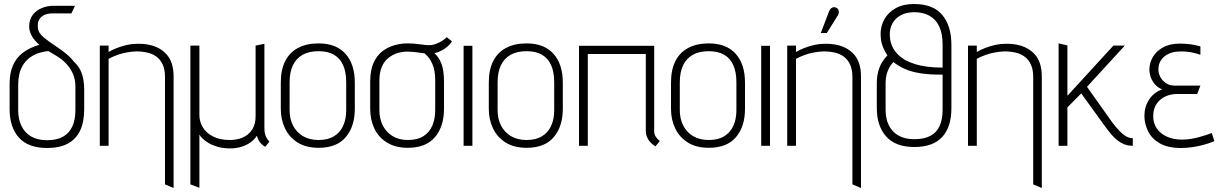

<svg xmlns="http://www.w3.org/2000/svg" viewBox="-20 -729 6115 960"><path d="M241 -662H337L355 -700H247Q216 -700 188.5 -688.5Q161 -677 144 -655Q127 -633 126 -600Q125 -579 135 -557Q145 -535 167 -514L177 -505Q128 -491 94.5 -465.5Q61 -440 44.5 -401.5Q28 -363 28 -310V-184Q28 -93 74.5 -41Q121 11 216 11Q278 11 319 -11Q360 -33 380.5 -76Q401 -119 401 -184V-282Q401 -306 397 -330.5Q393 -355 382 -378Q371 -401 350 -420Q334 -441 313.5 -458Q293 -475 271 -490Q249 -505 227 -520Q212 -531 198.5 -542Q185 -553 176.5 -567Q168 -581 169 -603Q169 -623 179.5 -636.5Q190 -650 206 -656Q222 -662 241 -662ZM357 -297V-178Q357 -131 342 -97.5Q327 -64 296 -46Q265 -28 215 -28Q168 -28 136 -46.5Q104 -65 87.5 -99Q71 -133 71 -177V-309Q71 -334 77 -360Q83 -386 99 -410Q115 -434 144.5 -451Q174 -468 221 -474L265 -448Q294 -430 314.5 -407Q335 -384 346 -356.5Q357 -329 357 -297Z M805 -344V193L848 211V-346Q848 -383 839 -410.5Q830 -438 813 -457Q796 -476 773.5 -488Q751 -500 723 -505.5Q695 -511 664 -510Q639 -510 613.5 -504Q588 -498 564.5 -489Q541 -480 523 -469V-501H479V0H523V-435Q544 -446 566 -454Q588 -462 612 -466.5Q636 -471 661 -472Q691 -472 717 -466Q743 -460 762.5 -445.5Q782 -431 793.5 -406Q805 -381 805 -344Z M1302 -87V-510L1258 -501V-147Q1258 -108 1241 -81.5Q1224 -55 1195 -42Q1166 -29 1129 -29Q1079 -29 1044.5 -47Q1010 -65 993.5 -93.5Q977 -122 977 -152V-501H932V193L977 210V-56Q981 -48 992 -37Q1003 -26 1022 -14.5Q1041 -3 1068 5Q1095 13 1131 13Q1161 13 1187 5Q1213 -3 1233 -17.5Q1253 -32 1264 -50Q1271 -29 1280 -17.5Q1289 -6 1296 -1.5Q1303 3 1306 5L1327 -21Q1323 -25 1317 -33Q1311 -41 1306.5 -54.5Q1302 -68 1302 -87Z M1754 -185V-316Q1754 -408 1707.5 -460Q1661 -512 1572 -512Q1513 -512 1470.5 -489.5Q1428 -467 1406 -423.5Q1384 -380 1384 -316V-185Q1384 -131 1405 -87Q1426 -43 1468 -16.5Q1510 10 1573 10Q1664 10 1709 -43.5Q1754 -97 1754 -185ZM1711 -317V-178Q1711 -134 1696 -100.5Q1681 -67 1650.5 -48Q1620 -29 1573 -29Q1527 -29 1494.5 -48.5Q1462 -68 1445 -101.5Q1428 -135 1428 -178V-317Q1428 -368 1444.5 -402.5Q1461 -437 1493 -455Q1525 -473 1573 -473Q1619 -473 1649.5 -455.5Q1680 -438 1695.5 -403.5Q1711 -369 1711 -317Z M2240 -522 2214 -543Q2197 -527 2177 -517Q2157 -507 2139 -504Q2125 -502 2107.5 -504Q2090 -506 2067.5 -509Q2045 -512 2016 -512Q1984 -512 1951 -502.5Q1918 -493 1891 -472Q1864 -451 1847.5 -414Q1831 -377 1831 -323V-185Q1831 -131 1851.5 -87Q1872 -43 1914.5 -16.5Q1957 10 2019 10Q2110 10 2155 -43.5Q2200 -97 2200 -185V-320Q2200 -378 2187 -411Q2174 -444 2152 -463Q2169 -467 2185.5 -475Q2202 -483 2216 -495Q2230 -507 2240 -522ZM2156 -329V-178Q2156 -134 2141.5 -100.5Q2127 -67 2097 -48Q2067 -29 2020 -29Q1975 -29 1943 -48.5Q1911 -68 1894 -101.5Q1877 -135 1877 -178V-326Q1877 -366 1888.5 -393.5Q1900 -421 1920.5 -438Q1941 -455 1965.5 -463Q1990 -471 2016 -471Q2030 -471 2045.5 -469.5Q2061 -468 2075.5 -466Q2090 -464 2103 -462Q2107 -458 2114 -451.5Q2121 -445 2128 -434.5Q2135 -424 2141.5 -410Q2148 -396 2152 -376Q2156 -356 2156 -329Z M2298 0H2342V-500H2298Z M2794 -185V-316Q2794 -408 2747.5 -460Q2701 -512 2612 -512Q2553 -512 2510.5 -489.5Q2468 -467 2446 -423.5Q2424 -380 2424 -316V-185Q2424 -131 2445 -87Q2466 -43 2508 -16.5Q2550 10 2613 10Q2704 10 2749 -43.5Q2794 -97 2794 -185ZM2751 -317V-178Q2751 -134 2736 -100.5Q2721 -67 2690.5 -48Q2660 -29 2613 -29Q2567 -29 2534.5 -48.5Q2502 -68 2485 -101.5Q2468 -135 2468 -178V-317Q2468 -368 2484.5 -402.5Q2501 -437 2533 -455Q2565 -473 2613 -473Q2659 -473 2689.5 -455.5Q2720 -438 2735.5 -403.5Q2751 -369 2751 -317Z M3251 -72V-500H2875V0H2919V-459H3209V-78Q3209 -57 3215.5 -42.5Q3222 -28 3231 -18.5Q3240 -9 3247.5 -4Q3255 1 3257 3L3279 -24Q3267 -33 3259 -45Q3251 -57 3251 -72Z M3705 -185V-316Q3705 -408 3658.5 -460Q3612 -512 3523 -512Q3464 -512 3421.5 -489.5Q3379 -467 3357 -423.5Q3335 -380 3335 -316V-185Q3335 -131 3356 -87Q3377 -43 3419 -16.5Q3461 10 3524 10Q3615 10 3660 -43.5Q3705 -97 3705 -185ZM3662 -317V-178Q3662 -134 3647 -100.5Q3632 -67 3601.5 -48Q3571 -29 3524 -29Q3478 -29 3445.5 -48.5Q3413 -68 3396 -101.5Q3379 -135 3379 -178V-317Q3379 -368 3395.5 -402.5Q3412 -437 3444 -455Q3476 -473 3524 -473Q3570 -473 3600.5 -455.5Q3631 -438 3646.5 -403.5Q3662 -369 3662 -317Z M3786 0H3830V-500H3786Z M4242 -344V193L4285 211V-346Q4285 -383 4276 -410.5Q4267 -438 4250 -457Q4233 -476 4210.5 -488Q4188 -500 4160 -505.5Q4132 -511 4101 -510Q4076 -510 4050.5 -504Q4025 -498 4001.5 -489Q3978 -480 3960 -469V-501H3916V0H3960V-435Q3981 -446 4003 -454Q4025 -462 4049 -466.5Q4073 -471 4098 -472Q4128 -472 4154 -466Q4180 -460 4199.5 -445.5Q4219 -431 4230.5 -406Q4242 -381 4242 -344ZM4168 -650Q4173 -657 4174 -664.5Q4175 -672 4172.5 -679Q4170 -686 4162 -690Q4155 -694 4148 -693Q4141 -692 4135 -687Q4129 -682 4126 -674L4084 -564H4114Z M4550 -709Q4496 -709 4458.5 -688Q4421 -667 4402 -633Q4383 -599 4383 -559Q4383 -548 4385 -530.5Q4387 -513 4395 -493Q4403 -473 4417 -452Q4401 -436 4389 -415.5Q4377 -395 4370.5 -369Q4364 -343 4364 -312V-189Q4364 -99 4411 -46.5Q4458 6 4552 6Q4644 6 4690.5 -43.5Q4737 -93 4737 -189V-505Q4737 -600 4691 -654.5Q4645 -709 4550 -709ZM4693 -505V-391Q4651 -391 4616.5 -395.5Q4582 -400 4555.5 -408.5Q4529 -417 4509 -427Q4482 -443 4465.5 -461Q4449 -479 4441 -497.5Q4433 -516 4431 -532Q4429 -548 4429 -558Q4429 -589 4443 -613.5Q4457 -638 4484.5 -653Q4512 -668 4551 -668Q4595 -668 4627 -650.5Q4659 -633 4676 -597Q4693 -561 4693 -505ZM4551 -33Q4505 -33 4473 -51Q4441 -69 4424.5 -102Q4408 -135 4408 -179V-311Q4408 -347 4418.5 -373.5Q4429 -400 4447 -419Q4468 -401 4501.5 -385.5Q4535 -370 4582.5 -362.5Q4630 -355 4693 -356V-180Q4693 -133 4678.5 -100Q4664 -67 4632.5 -50Q4601 -33 4551 -33Z M5146 -344V193L5189 211V-346Q5189 -383 5180 -410.5Q5171 -438 5154 -457Q5137 -476 5114.5 -488Q5092 -500 5064 -505.5Q5036 -511 5005 -510Q4980 -510 4954.5 -504Q4929 -498 4905.5 -489Q4882 -480 4864 -469V-501H4820V0H4864V-435Q4885 -446 4907 -454Q4929 -462 4953 -466.5Q4977 -471 5002 -472Q5032 -472 5058 -466Q5084 -460 5103.5 -445.5Q5123 -431 5134.5 -406Q5146 -381 5146 -344Z M5542 -116 5415 -295 5604 -501H5547L5317 -250V-502L5273 -512V0H5317V-192L5386 -262L5501 -103Q5518 -79 5538.5 -55Q5559 -31 5585 -15.5Q5611 0 5643 0H5644V-38H5641Q5628 -38 5612 -46.5Q5596 -55 5578.5 -73Q5561 -91 5542 -116Z M5982 -455V-497Q5954 -505 5929 -508Q5904 -511 5881 -511Q5828 -511 5794 -491.5Q5760 -472 5743.5 -442.5Q5727 -413 5727 -381Q5727 -362 5734 -342.5Q5741 -323 5755 -307Q5769 -291 5791 -282Q5749 -267 5725.5 -231Q5702 -195 5702 -150Q5702 -110 5720.5 -72.5Q5739 -35 5779.5 -12Q5820 11 5885 11Q5914 11 5944 6.5Q5974 2 6002 -6Q6030 -14 6052 -23L6039 -64Q6027 -59 6011 -54Q5995 -49 5975.5 -43.5Q5956 -38 5934.5 -34.5Q5913 -31 5890 -31Q5847 -31 5814 -46Q5781 -61 5763.5 -87.5Q5746 -114 5746 -147Q5746 -176 5756 -197Q5766 -218 5783.5 -232Q5801 -246 5822 -252.5Q5843 -259 5865 -259H5966L5982 -301H5853Q5829 -301 5811 -312.5Q5793 -324 5782.5 -342.5Q5772 -361 5772 -383Q5772 -408 5784 -426.5Q5796 -445 5817.5 -457Q5839 -469 5867 -471Q5881 -472 5899 -471.5Q5917 -471 5938.5 -467Q5960 -463 5982 -455Z"/></svg>

Font: Advent Pro Light
Style: Regular
Weight: 300
Version: Version 3.000